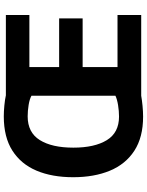

<svg xmlns="http://www.w3.org/2000/svg" viewBox="99 -864 775 1013"><g transform="rotate(-90 486.5 -357.5)"><path d="M379 -725Q405 -725 436.5 -722Q468 -719 490 -714H914V-590H639V-433H896V-309H639V-125H914V0H488Q466 4 435 7Q404 10 378 10Q269 10 198 -36Q127 -82 92.5 -165Q58 -248 58 -359Q58 -470 92.5 -552Q127 -634 198 -679.5Q269 -725 379 -725ZM379 -599Q294 -599 254 -535Q214 -471 214 -358Q214 -246 253.5 -181.5Q293 -117 378 -117Q407 -117 438 -122Q469 -127 488 -136V-579Q470 -589 439 -594Q408 -599 379 -599Z"/></g></svg>

Font: Noto Sans Gujarati UI
Style: Bold
Weight: 700
Designer: Jelle Bosma - Monotype Design Team, Universal Thirst
Foundry: Monotype Imaging Inc.
Version: Version 2.106; ttfautohint (v1.8.4.7-5d5b)